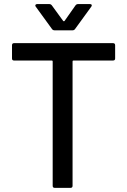

<svg xmlns="http://www.w3.org/2000/svg" viewBox="-20 -909 614 929"><path d="M47.9 -700.2H526.9Q537.1 -700.2 537.1 -689.9V-626Q537.1 -616.2 526.9 -616.2H335Q331.1 -616.2 331.1 -611.8V-9.8Q331.1 0 320.8 0H245.1Q234.9 0 234.9 -9.8V-611.8Q234.9 -616.2 231 -616.2H47.9Q38.1 -616.2 38.1 -626V-689.9Q38.1 -700.2 47.9 -700.2ZM231.9 -768.1 152.8 -877Q150.9 -878.9 150.9 -882.8Q150.9 -885.3 153.3 -887.2Q155.8 -889.2 159.2 -889.2H219.2Q226.1 -889.2 231 -882.8L286.1 -807.1Q287.1 -806.2 289.1 -806.2Q291 -806.2 292 -807.1L345.2 -882.8Q350.1 -889.2 356.9 -889.2H416Q421.9 -889.2 423.6 -885.5Q425.3 -881.8 421.9 -877L342.8 -768.1Q338.4 -762.2 330.1 -762.2H245.1Q236.3 -762.2 231.9 -768.1Z"/></svg>

Font: Gruenseis Font Medium
Style: Regular
Weight: 500
Designer: Jeremy Tribby
Foundry: Tribby Type
Version: Version 1.408;Glyphs 3.1.2 (3151)